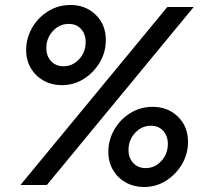

<svg xmlns="http://www.w3.org/2000/svg" viewBox="-20 -743 819 771"><path d="M62 0 652 -715H758L168 0ZM85 -542Q85 -590 109 -631.5Q133 -673 173.5 -698Q214 -723 263 -723Q324 -723 364.5 -683.5Q405 -644 405 -582Q405 -534 381 -493Q357 -452 317 -426.5Q277 -401 228 -401Q188 -401 155.5 -419Q123 -437 104 -469Q85 -501 85 -542ZM166 -550Q166 -518 185 -497.5Q204 -477 235 -477Q272 -477 298 -505.5Q324 -534 324 -574Q324 -606 305.5 -626.5Q287 -647 256 -647Q219 -647 192.5 -618.5Q166 -590 166 -550ZM415 -133Q415 -181 439 -222.5Q463 -264 503.5 -289Q544 -314 593 -314Q654 -314 694.5 -274.5Q735 -235 735 -173Q735 -125 711 -84Q687 -43 647 -17.5Q607 8 558 8Q518 8 485.5 -10Q453 -28 434 -60Q415 -92 415 -133ZM496 -141Q496 -109 515 -88.5Q534 -68 565 -68Q602 -68 628 -96.5Q654 -125 654 -165Q654 -197 635.5 -217.5Q617 -238 586 -238Q549 -238 522.5 -209.5Q496 -181 496 -141Z"/></svg>

Font: Wix Madefor Text Medium
Style: Italic
Weight: 500
Italic angle: -12°
Designer: Dalton Maag Ltd
Foundry: Dalton Maag Ltd
Version: Version 3.100